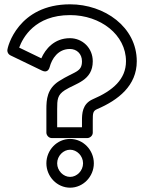

<svg xmlns="http://www.w3.org/2000/svg" viewBox="-20 -845 672 890"><path d="M245 -88C245 -122.7 273.7 -151 305 -151C336.3 -151 365 -122.7 365 -88C365 -53.3 336.3 -25 305 -25C273.7 -25 245 -53.3 245 -88ZM195 -88C195 -26.7 244.3 25 305 25C365.7 25 415 -26.7 415 -88C415 -149.3 365.7 -201 305 -201C244.3 -201 195 -149.3 195 -88ZM171.6 -574.7 68.9 -624.3C85.6 -669.8 141 -775 305 -775C445.8 -775 564 -683.9 564 -561C564 -478.1 503.7 -424.9 410 -384.9C361.1 -363.3 360 -317.6 360 -286V-255H245V-339C245 -382.9 245.9 -404.7 280.5 -426.9C330.3 -458.8 410 -470.7 410 -561C410 -622.6 362.3 -668 304 -668C231.5 -668 190.2 -617.3 171.6 -574.7ZM175.1 -517.5C200.5 -505.2 208.6 -527.3 210.2 -533.8C220 -572.1 248.8 -618 304 -618C335.7 -618 360 -595.4 360 -561C360 -509.3 325.8 -515.2 253.5 -469C198.1 -433.4 195 -383.1 195 -339V-230C195 -219.3 204.9 -205 220 -205H385C395.7 -205 410 -214.9 410 -230V-286C410 -320.4 410.9 -330.7 430 -339.1C528.3 -381.1 614 -447.9 614 -561C614 -720.1 464.2 -825 305 -825C64.9 -825 14 -628.3 14 -611C14 -601.7 19.5 -592.6 28.1 -588.5Z"/></svg>

Font: Hussar Ekologiczny
Style: Regular
Weight: 400
Foundry: Cannot Into Space Fonts
Version: Version 0.97